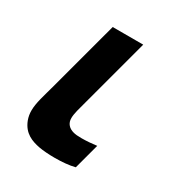

<svg xmlns="http://www.w3.org/2000/svg" viewBox="-136 -636 695 741"><g transform="rotate(30 211.0 -265.5)"><path d="M142.3 4C159.8 7.2 185.3 9.2 212.2 9.2C243.6 9.2 277 6.5 301.4 0L331.7 -113C309.6 -110.1 285.8 -108.2 264.6 -108.2C256.8 -108.2 249.4 -108.5 242.6 -109C222.1 -111 201.3 -119 193.9 -140C192.2 -144.8 191.5 -150.2 191.5 -156.3C191.5 -176.4 199.8 -203.1 208.9 -237L290.1 -540H154.1L70.7 -229C56.7 -176.7 43.5 -138.8 43.5 -104.3C43.5 -90.5 45.6 -77.3 50.5 -64C68.7 -16 106.2 -3 142.3 4Z"/></g></svg>

Font: Manrope
Style: ExtraBoldItalic
Weight: 800
Italic angle: -15°
Designer: Mikhail Sharanda
Foundry: Mikhail Sharanda
Version: Version 4.502;hotconv 1.0.109;makeotfexe 2.5.65596